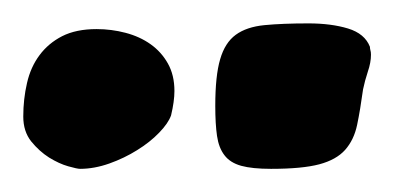

<svg xmlns="http://www.w3.org/2000/svg" viewBox="-20 -755 339 165"><path d="M297.9 -714.8Q297.9 -713.4 298.3 -711.9Q298.8 -710.4 298.8 -708Q298.8 -701.2 296.1 -693.4Q293.5 -685.5 292 -678.2Q289.6 -660.6 286.9 -647.7Q284.2 -634.8 276.6 -626.2Q269 -617.7 254.4 -613.8Q239.7 -609.9 212.9 -609.9Q196.8 -609.9 187.3 -612.5Q177.7 -615.2 172.9 -621.6Q168 -627.9 166.5 -638.2Q165 -648.4 165 -664.1Q165 -689.9 169.2 -704.1Q173.3 -718.3 182.6 -725.1Q191.9 -731.9 207.3 -733.4Q222.7 -734.9 245.1 -734.9Q264.6 -734.9 279.1 -730.5Q293.5 -726.1 297.9 -714.8ZM127 -655.8Q124.5 -648.9 116.7 -640.9Q108.9 -632.8 97.9 -626Q86.9 -619.1 74 -614.5Q61 -609.9 48.8 -609.9Q46.4 -609.9 38.6 -612.1Q30.8 -614.3 22.2 -619.6Q13.7 -625 6.8 -633.5Q0 -642.1 0 -654.8Q0 -669.9 3.2 -683.6Q6.3 -697.3 13.9 -707.5Q21.5 -717.8 33.4 -723.9Q45.4 -730 63 -730Q75.7 -730 87.9 -726.8Q100.1 -723.6 109.4 -717Q118.7 -710.4 124.3 -700.4Q129.9 -690.4 129.9 -676.8Q129.9 -668 127 -655.8Z"/></svg>

Font: Freckle Face
Style: Regular
Weight: 400
Designer: Astigmatic (AOETI)
Foundry: Astigmatic (AOETI)
Version: Version 1.000